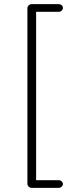

<svg xmlns="http://www.w3.org/2000/svg" viewBox="-20 -725 323 925"><path d="M132 180Q124 180 118 174Q112 168 112 160V-685Q112 -693 118 -699Q124 -705 132 -705H263Q271 -705 277 -700Q283 -695 283 -687Q283 -679 277 -673.5Q271 -668 263 -668H154V143H263Q271 143 277 148.5Q283 154 283 162Q283 169 277 174.5Q271 180 263 180Z"/></svg>

Font: Nunito ExtraLight ExtraLight
Style: Regular
Weight: 250
Version: Version 3.602